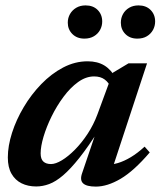

<svg xmlns="http://www.w3.org/2000/svg" viewBox="-20 -679 594 711"><path d="M284 -37.5 339.5 -201H348Q307 -136 274 -94.5Q241 -53 213.8 -29.8Q186.5 -6.5 162.2 2.5Q138 11.5 114 11.5Q83.5 11.5 59.8 -0.2Q36 -12 22.5 -35.8Q9 -59.5 9 -96Q9 -138.5 24.5 -187Q40 -235.5 67.8 -282.2Q95.5 -329 132.8 -367.5Q170 -406 213.8 -429Q257.5 -452 304.5 -452Q341 -452 366.5 -436.5Q392 -421 411 -386.5L390 -355Q383 -373 367.8 -384.5Q352.5 -396 328.5 -396Q298 -396 269 -375Q240 -354 215 -320.2Q190 -286.5 171 -247.8Q152 -209 141.2 -172.8Q130.5 -136.5 130.5 -111Q130.5 -90 140.5 -80.8Q150.5 -71.5 169 -71.5Q186 -71.5 209.2 -85.5Q232.5 -99.5 257.5 -124.8Q282.5 -150 304.5 -183.5Q326.5 -217 341 -256L397.5 -409.5L456 -444.5H524.5L390 -36L372 -69Q393.5 -68.5 416.5 -75.2Q439.5 -82 464.5 -97Q489.5 -112 515.5 -136L534.5 -114.5Q476 -46 426.8 -17Q377.5 12 335 12Q300.5 12 287.8 0Q275 -12 284 -37.5ZM292.5 -536Q265 -536 248 -553Q231 -570 231 -595Q231 -612.5 239.2 -627Q247.5 -641.5 262.2 -650.2Q277 -659 297 -659Q325 -659 341.8 -642Q358.5 -625 358.5 -599.5Q358.5 -582.5 350.5 -568Q342.5 -553.5 327.8 -544.8Q313 -536 292.5 -536ZM488.5 -536Q461 -536 444.2 -553Q427.5 -570 427.5 -595Q427.5 -612.5 435.5 -627Q443.5 -641.5 458.2 -650.2Q473 -659 493 -659Q521 -659 537.8 -642Q554.5 -625 554.5 -599.5Q554.5 -582.5 546.5 -568Q538.5 -553.5 524 -544.8Q509.5 -536 488.5 -536Z"/></svg>

Font: Newsreader 16pt 16pt SemiBold
Style: Italic
Weight: 600
Italic angle: -17°
Version: Version 1.003